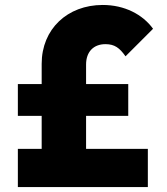

<svg xmlns="http://www.w3.org/2000/svg" viewBox="-20 -754 673 774"><path d="M148 -497V-415H52V-287H148V-154H52V0H576V-154H327V-287H497V-415H327V-494C327 -545 357 -576 405 -576C442 -576 462 -561 486 -527L597 -638C555 -696 482 -734 394 -734C252 -734 148 -637 148 -497Z"/></svg>

Font: MV Cash ExtraBold
Style: Regular
Weight: 800
Designer: Rodrigo Fuenzalida
Foundry: fragTYPE
Version: Version 1.100;Glyphs 3.1.2 (3151)